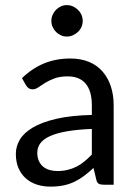

<svg xmlns="http://www.w3.org/2000/svg" viewBox="-20 -711 519 739"><path d="M41 0ZM379.4 0Q366.7 0 359.9 -3.9Q353 -7.8 350.6 -20L339.8 -64.5Q321.3 -47.4 303.5 -33.9Q285.6 -20.5 266.1 -11.2Q246.6 -2 224.1 2.7Q201.7 7.3 174.8 7.3Q147 7.3 122.8 -0.2Q98.6 -7.8 80.3 -23.7Q62 -39.6 51.5 -63.2Q41 -86.9 41 -119.1Q41 -147.5 56.4 -173.6Q71.8 -199.7 106.4 -220.2Q141.1 -240.7 196.8 -253.7Q252.4 -266.6 333.5 -268.6V-305.2Q333.5 -360.8 309.8 -388.9Q286.1 -417 240.7 -417Q210.4 -417 189.7 -409.2Q168.9 -401.4 153.8 -392.1Q138.7 -382.8 127.7 -375Q116.7 -367.2 105.5 -367.2Q96.7 -367.2 90.3 -371.6Q84 -376 80.1 -382.8L64.5 -410.2Q104 -448.2 149.7 -467Q195.3 -485.8 251 -485.8Q291 -485.8 322.3 -472.9Q353.5 -460 374.5 -436Q395.5 -412.1 406.5 -378.9Q417.5 -345.7 417.5 -305.2V0ZM200.7 -52.7Q222.2 -52.7 240.2 -57.1Q258.3 -61.5 274.4 -69.6Q290.5 -77.6 304.9 -89.6Q319.3 -101.6 333.5 -116.2V-214.8Q276.4 -212.4 236.3 -205.3Q196.3 -198.2 171.1 -186.5Q146 -174.8 134.8 -158.9Q123.5 -143.1 123.5 -123.5Q123.5 -105 129.6 -91.6Q135.7 -78.1 146 -69.6Q156.2 -61 170.4 -56.9Q184.6 -52.7 200.7 -52.7ZM298.3 -630.4Q298.3 -618.2 293.5 -607.2Q288.6 -596.2 280 -588.1Q271.5 -580.1 260.5 -575.2Q249.5 -570.3 237.3 -570.3Q225.1 -570.3 214.4 -575.2Q203.6 -580.1 195.6 -588.1Q187.5 -596.2 182.6 -607.2Q177.7 -618.2 177.7 -630.4Q177.7 -643.1 182.6 -654.1Q187.5 -665 195.6 -673.3Q203.6 -681.6 214.4 -686.5Q225.1 -691.4 237.3 -691.4Q249.5 -691.4 260.5 -686.5Q271.5 -681.6 280 -673.3Q288.6 -665 293.5 -654.1Q298.3 -643.1 298.3 -630.4Z"/></svg>

Font: Carlito
Style: Regular
Weight: 400
Designer: Lukasz Dziedzic
Foundry: tyPoland Lukasz Dziedzic
Version: Version 1.104